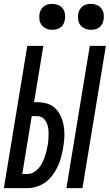

<svg xmlns="http://www.w3.org/2000/svg" viewBox="-29 -972 567 992"><path d="M314 0 435 -735H518L397 0ZM-9 0 112 -735H195L147 -444H163Q191 -444 216.5 -436Q242 -428 259.5 -409.5Q277 -391 287 -367Q297 -343 301 -316.5Q305 -290 303.5 -262.5Q302 -235 297 -207Q293 -183 286.5 -159Q280 -135 269 -111.5Q258 -88 242.5 -67Q227 -46 206 -30.5Q185 -15 160.5 -7.5Q136 0 112 0ZM86 -73H112Q128 -73 142.5 -80.5Q157 -88 168.5 -100.5Q180 -113 187.5 -127.5Q195 -142 200.5 -157Q206 -172 210 -187.5Q214 -203 217 -219Q220 -235 221 -250.5Q222 -266 222 -282Q222 -298 219.5 -313Q217 -328 210 -341.5Q203 -355 191 -363.5Q179 -372 163 -372H135ZM441 -818Q425 -818 410.5 -824Q396 -830 386.5 -842Q377 -854 375 -869.5Q373 -885 375 -901Q377 -912 383 -922.5Q389 -933 398.5 -940Q408 -947 419 -949.5Q430 -952 441 -952Q457 -952 471.5 -946Q486 -940 495 -928Q504 -916 506.5 -900.5Q509 -885 506 -869Q504 -858 498.5 -847.5Q493 -837 483 -830Q473 -823 462.5 -820.5Q452 -818 441 -818ZM241 -818Q225 -818 210.5 -824Q196 -830 186.5 -842Q177 -854 175 -869.5Q173 -885 175 -901Q177 -912 183 -922.5Q189 -933 198.5 -940Q208 -947 219 -949.5Q230 -952 241 -952Q257 -952 271.5 -946Q286 -940 295 -928Q304 -916 306.5 -900.5Q309 -885 306 -869Q304 -858 298.5 -847.5Q293 -837 283 -830Q273 -823 262.5 -820.5Q252 -818 241 -818Z"/></svg>

Font: Iosevka Medium
Style: Italic
Weight: 500
Italic angle: -9°
Monospace: yes
Designer: Belleve Invis
Foundry: Belleve Invis
Version: Version 32.5.0; ttfautohint (v1.8.4)